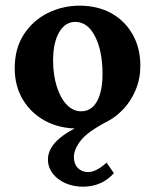

<svg xmlns="http://www.w3.org/2000/svg" viewBox="-20 -457 561 694"><path d="M280.3 217.8Q245.1 217.8 216.3 205.1Q187.5 192.4 170.4 169.9Q153.3 147.5 153.3 119.1Q153.3 78.1 196.3 42Q239.3 5.9 320.3 -21.5L295.9 7.8H263.7Q195.3 7.8 143.6 -20Q91.8 -47.9 62.5 -97.2Q33.2 -146.5 33.2 -210Q33.2 -282.2 66.4 -333Q99.6 -383.8 153.3 -410.2Q207 -436.5 267.6 -436.5Q333 -436.5 382.3 -409.2Q431.6 -381.8 459.5 -332.5Q487.3 -283.2 487.3 -219.7Q487.3 -172.9 470.7 -132.8Q454.1 -92.8 427.2 -64Q400.4 -35.2 369.1 -18.6Q296.9 18.6 272 50.8Q247.1 83 247.1 110.4Q247.1 135.7 261.7 150.4Q276.4 165 297.9 165Q313.5 165 330.1 156.2Q346.7 147.5 365.2 130.9L391.6 168.9Q371.1 192.4 342.8 205.1Q314.5 217.8 280.3 217.8ZM273.4 -54.7Q297.9 -54.7 314.9 -70.3Q332 -85.9 341.3 -116.2Q350.6 -146.5 350.6 -188.5Q350.6 -272.5 323.7 -325.2Q296.9 -377.9 252 -377.9Q215.8 -377.9 193.8 -340.3Q171.9 -302.7 171.9 -238.3Q171.9 -186.5 185.1 -144.5Q198.2 -102.5 221.2 -78.6Q244.1 -54.7 273.4 -54.7Z"/></svg>

Font: Crimson Pro ExtraLight
Style: Bold
Weight: 700
Version: Version 1.002